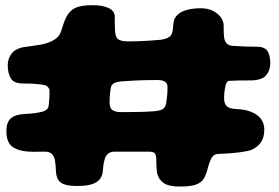

<svg xmlns="http://www.w3.org/2000/svg" viewBox="-20 -662 1046 721"><path d="M655 38.5Q613.5 38.5 594.5 25.2Q575.5 12 570 -12Q569.5 -15.5 568.8 -21.5Q568 -27.5 567.8 -34.2Q567.5 -41 567.2 -47.5Q567 -54 567 -58Q567 -78.5 562 -85.5Q557 -92.5 538.5 -92.5Q513 -92.5 493.8 -92.5Q474.5 -92.5 455 -92.5Q435.5 -92.5 410 -92.5Q399 -92.5 391 -88.2Q383 -84 377.5 -74.5Q375 -70 373.2 -64.2Q371.5 -58.5 370 -52Q368.5 -45.5 367.8 -38Q367 -30.5 366.5 -22.5Q365 7 342.5 21.8Q320 36.5 268.5 36.5Q227.5 36.5 209.5 24.5Q191.5 12.5 190 -21Q189.5 -31.5 188.8 -40.2Q188 -49 186.8 -56.5Q185.5 -64 183.5 -69.5Q175.5 -92.5 149.5 -92.5Q143 -92.5 136 -92.5Q129 -92.5 122.8 -92.2Q116.5 -92 111.8 -92Q107 -92 104 -92Q58 -92 31 -107.8Q4 -123.5 4 -169.5Q4 -202 20 -217Q36 -232 72.5 -234Q96 -235 113.2 -237.5Q130.5 -240 140.5 -243Q150.5 -246 156 -251.2Q161.5 -256.5 162.5 -264Q163.5 -271.5 164.2 -278.5Q165 -285.5 165.2 -292.8Q165.5 -300 165.8 -306.8Q166 -313.5 166 -320Q166 -328 160.8 -334Q155.5 -340 149.5 -342Q143.5 -344 120.8 -346.2Q98 -348.5 67.5 -348.5Q31 -348.5 20 -368.8Q9 -389 9 -416.5Q9 -443 25 -462.5Q41 -482 79 -486.5Q94.5 -488.5 116.8 -491.8Q139 -495 151 -498.5Q173.5 -505 188.8 -516.2Q204 -527.5 209 -543.5Q214.5 -561 219.2 -574.8Q224 -588.5 229.5 -599Q242 -622.5 263.2 -632.5Q284.5 -642.5 328.5 -642.5Q365 -642.5 388 -631.8Q411 -621 411 -598.5Q411 -589 411 -581Q411 -573 411.2 -566Q411.5 -559 411.8 -553Q412 -547 412.5 -542Q414 -520.5 425.2 -513.5Q436.5 -506.5 465 -506.5Q487 -506.5 509 -507.5Q531 -508.5 550.2 -510Q569.5 -511.5 581.5 -512.5Q604 -515 616.2 -523.8Q628.5 -532.5 629.5 -557Q630.5 -571.5 632.5 -582Q634.5 -592.5 642.5 -602Q655.5 -617.5 679.8 -624.2Q704 -631 733.5 -631Q771 -631 795.5 -611.2Q820 -591.5 820 -564Q820 -557.5 820 -551.2Q820 -545 820.2 -539.2Q820.5 -533.5 821 -528.8Q821.5 -524 822 -519.5Q826.5 -492 852.5 -490Q871.5 -488.5 894 -487.5Q916.5 -486.5 943.5 -486.5Q975 -486.5 985 -469.5Q995 -452.5 995 -425Q995 -397.5 978.8 -378.8Q962.5 -360 919 -360Q898.5 -360 878 -359.8Q857.5 -359.5 841.5 -358.5Q837.5 -358.5 834.8 -356.2Q832 -354 830 -349.8Q828 -345.5 826.5 -338.5Q825.5 -334.5 824.8 -329.8Q824 -325 823.2 -319.5Q822.5 -314 822 -307.5Q821.5 -301 821.5 -293.5Q821.5 -273.5 831 -263.8Q840.5 -254 866.5 -252.5Q881 -252 893.8 -250Q906.5 -248 917.5 -244Q945 -234.5 958.8 -217Q972.5 -199.5 972.5 -176Q972.5 -141 954.5 -120.8Q936.5 -100.5 910 -95Q881 -89.5 854.2 -87.2Q827.5 -85 800 -84Q780 -83.5 771 -62Q769.5 -58.5 768 -54.8Q766.5 -51 765 -46.5Q763.5 -42 762 -37Q760.5 -32 759 -26Q753.5 -5 744.8 9.5Q736 24 715.8 31.2Q695.5 38.5 655 38.5ZM493.5 -241.5Q506 -241.5 518.2 -242Q530.5 -242.5 541.5 -243.2Q552.5 -244 561.5 -244.5Q586.5 -247 594.2 -254.5Q602 -262 604 -274Q605 -281.5 606 -289.2Q607 -297 607.8 -304.5Q608.5 -312 608.8 -319.5Q609 -327 609 -334.5Q609 -348.5 600.2 -355Q591.5 -361.5 568.5 -361.5Q548 -361.5 527 -361Q506 -360.5 485.2 -359.5Q464.5 -358.5 444 -357Q419.5 -355.5 408.8 -349.8Q398 -344 396 -332.5Q395 -325 394 -317.8Q393 -310.5 392.5 -303.5Q392 -296.5 391.8 -289.8Q391.5 -283 391.5 -276.5Q391.5 -255 403.5 -248Q415.5 -241 432 -241Q445 -241 460.5 -241.2Q476 -241.5 493.5 -241.5Z"/></svg>

Font: Gluten Black
Style: Regular
Weight: 900
Designer: Tyler Finck
Foundry: Etcetera Type Company
Version: Version 1.300